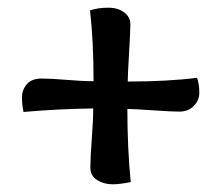

<svg xmlns="http://www.w3.org/2000/svg" viewBox="-20 -501 575 499"><path d="M261.2 -481Q286.1 -481 302.5 -469Q318.8 -457 318.8 -438Q318.8 -418 315.4 -362.1Q312 -306.2 312 -289.1Q416 -289.1 492.2 -298.8Q498 -282.2 498 -259.8Q498 -240.2 483.6 -225.6Q469.2 -210.9 445.8 -210.9Q426.8 -210.9 376 -214.4Q325.2 -217.8 311 -217.8Q311 -116.2 319.8 -27.8Q291 -22 272.9 -22Q250 -22 232.4 -33Q214.8 -43.9 214.8 -65.9Q214.8 -89.8 218.5 -138.9Q222.2 -188 222.2 -219.2Q128.9 -217.8 41 -210Q37.1 -230 37.1 -248Q37.1 -267.1 49.6 -282Q62 -296.9 88.9 -296.9Q110.8 -296.9 152.3 -293.5Q193.8 -290 223.1 -290Q223.1 -396 213.9 -474.1Q234.9 -481 261.2 -481Z"/></svg>

Font: Sukar
Style: Bold
Weight: 700
Designer: Dario Muhafara - Ghiath Alsory
Foundry: Dario Muhafara - Ghiath Alsory
Version: Version 1.00 March 27, 2016, initial release